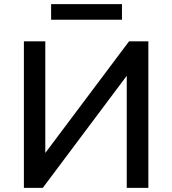

<svg xmlns="http://www.w3.org/2000/svg" viewBox="-20 -904 828 924"><path d="M95 0V-705H198V-156H189L601 -705H694V0H590V-550H598L186 0ZM226 -809V-884H567V-809Z"/></svg>

Font: Nunito Sans 9pt SemiBold
Style: Regular
Weight: 600
Version: Version 3.101;gftools[0.9.27]